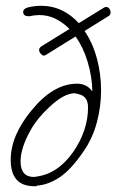

<svg xmlns="http://www.w3.org/2000/svg" viewBox="-20 -648 402 663"><path d="M98 -5Q17 -5 17 -96Q17 -180 89 -267Q164 -359 246 -359Q280 -359 299 -332Q298 -383 283 -433.5Q268 -484 241 -522L141 -460Q136 -456 131 -456Q125 -456 118 -466Q115 -471 115 -475Q115 -483 123 -488L220 -548Q198 -570 172 -583Q146 -596 116 -596Q109 -596 100 -595Q91 -594 83 -592H79Q60 -592 60 -607Q60 -617 75 -622Q99 -628 122 -628Q161 -628 194 -612Q227 -596 252 -568L338 -621Q343 -624 347 -624Q354 -624 359 -616Q362 -610 362 -605Q362 -596 354 -592L272 -541Q300 -500 314.5 -446.5Q329 -393 329 -336Q329 -280 314.5 -225.5Q300 -171 269 -126Q226 -63 187 -36.5Q148 -10 107 -7V-5ZM97 -37Q103 -37 104 -38Q180 -47 234 -125Q284 -199 284 -277Q284 -316 251 -323L238 -326Q201 -326 150 -278Q108 -239 86 -199Q51 -137 51 -91Q51 -37 97 -37Z"/></svg>

Font: Oooh Baby
Style: Regular
Weight: 400
Designer: Robert E. Leuschke
Foundry: Robert E. Leuschke
Version: Version 1.011; ttfautohint (v1.8.3)